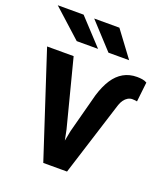

<svg xmlns="http://www.w3.org/2000/svg" viewBox="-143 -823 792 916"><g transform="rotate(20 253.5 -365.0)"><path d="M254.4 -187.5 307.6 -388.2Q322.8 -438 344.5 -471.2Q366.2 -504.4 396.2 -521.5Q426.3 -538.6 464.8 -538.6Q479 -538.6 491.7 -536.6Q504.4 -534.7 515.1 -528.3L503.9 -428.7Q502 -429.7 493.9 -430.4Q485.8 -431.2 479.5 -431.2Q467.8 -431.2 457 -424.8Q446.3 -418.5 438.2 -407.2Q430.2 -396 425.3 -381.8L304.7 0H218.3ZM146 -528.3 233.9 -187.5 271.5 0H184.1L11.2 -528.3ZM243.7 -600.6H135.3L-8.3 -730.5H123ZM401.4 -600.6H296.4L176.8 -730.5H304.7Z"/></g></svg>

Font: Roboto SemiBold
Style: Regular
Weight: 600
Designer: Christian Robertson
Foundry: Google
Version: Version 3.009; 2024